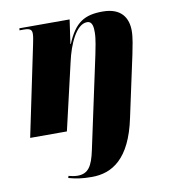

<svg xmlns="http://www.w3.org/2000/svg" viewBox="-86 -622 847 937"><g transform="rotate(-10 337.0 -153.0)"><path d="M294 240C394 240 486 186 527 -12L592 -314C599 -349 609 -394 609 -429C609 -491 579 -546 485 -546C396 -546 347 -518 305 -417H303L320 -536H71L70 -526H92C128 -526 131 -514 131 -497C131 -483 126 -462 123 -446L30 0H212L289 -332C307 -414 347 -508 401 -508C429 -508 430 -476 430 -452C430 -420 419 -370 414 -345L316 112C300 187 280 222 226 222C213 222 191 218 182 215L179 225C216 235 244 240 294 240Z"/></g></svg>

Font: Noto Serif Display SemiCondensed Black
Style: Italic
Weight: 900
Width: 4
Italic angle: -12°
Designer: Monotype Design Team
Foundry: Monotype Imaging Inc.
Version: Version 2.009